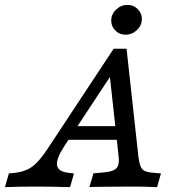

<svg xmlns="http://www.w3.org/2000/svg" viewBox="-94 -772 725 792"><path d="M190.1 -58.9 211.1 -56.5 195 0Q119.1 -2.4 52.2 -2.4Q-17.1 -2.4 -73.6 0L-57.5 -56.5L-41.3 -58.1Q-7.5 -61.3 15.1 -71Q37.7 -80.6 57.9 -101.2Q78 -121.8 103.8 -160.5L374.8 -571H428L477.1 -124.6Q480.5 -100 485.4 -86.9Q490.3 -73.8 500 -68.3Q509.7 -62.7 528.3 -60.4L570 -56.5L553.9 0Q498.4 -2.4 452.2 -2.4H450.5H446.4Q373.2 -2.4 337.9 -1.6Q306.4 -1.6 274.8 -0.7L291.7 -57.2L330.1 -60.4Q358.7 -62.8 373.3 -69.2Q388 -75.6 393 -88.9Q398.1 -102.2 395.4 -125.8L357.3 -473.8L383.7 -491.1L170.8 -168.5Q136.9 -116.1 141.3 -89.9Q145.8 -63.7 190.1 -58.9ZM204.7 -251.7H421.4L429 -195.2H167.9ZM364.8 -686.9Q364.8 -713.3 384.9 -732.5Q404.9 -751.8 432 -751.8Q456.8 -751.8 474 -734.7Q491.1 -717.7 491.1 -693.8Q491.1 -667.3 471 -648.1Q450.8 -628.9 423.6 -628.9Q399 -628.9 381.9 -645.9Q364.8 -662.9 364.8 -686.9Z"/></svg>

Font: Playfair Micro SmCond SmLight
Style: Italic
Weight: 360
Width: 4
Italic angle: -15.6°
Designer: Claus Eggers Sørensen
Foundry: Claus Eggers Sørensen
Version: Version 2.203;Glyphs 3.3 (3326)